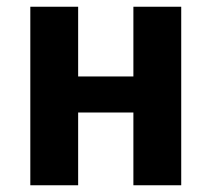

<svg xmlns="http://www.w3.org/2000/svg" viewBox="-20 -550 628 570"><path d="M376 -216H212V0H70V-530H212V-323H376V-530H518V0H376Z"/></svg>

Font: FiraSans
Style: Regular
Weight: 600
Designer: Carrois Corporate & Edenspiekermann AG
Foundry: Carrois Corporate GbR & Edenspiekermann AG
Version: Version 3.106;PS 003.106;hotconv 1.0.70;makeotf.lib2.5.58329